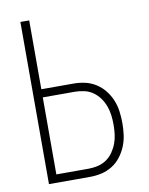

<svg xmlns="http://www.w3.org/2000/svg" viewBox="-83 -796 666 857"><g transform="rotate(-10 250.0 -367.5)"><path d="M69 0V-735H109V-423H255Q282 -423 308 -417Q334 -411 356.5 -396.5Q379 -382 395.5 -361Q412 -340 422 -315.5Q432 -291 435.5 -264.5Q439 -238 439 -211Q439 -185 435.5 -158.5Q432 -132 422 -107.5Q412 -83 395.5 -61.5Q379 -40 356.5 -26Q334 -12 308 -6Q282 0 255 0ZM255 -37Q276 -37 297.5 -42Q319 -47 336.5 -59Q354 -71 366.5 -89Q379 -107 386.5 -127Q394 -147 396.5 -168.5Q399 -190 399 -211Q399 -233 396.5 -254Q394 -275 386.5 -295.5Q379 -316 366.5 -333.5Q354 -351 336.5 -363.5Q319 -376 297.5 -381Q276 -386 255 -386H109V-37Z"/></g></svg>

Font: Iosevka Term Curly Extralight
Style: Regular
Weight: 200
Designer: Belleve Invis
Foundry: Belleve Invis
Version: Version 32.3.0